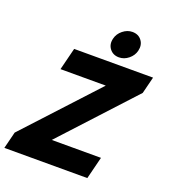

<svg xmlns="http://www.w3.org/2000/svg" viewBox="-190 -995 981 1109"><g transform="rotate(20 300.0 -441.0)"><path d="M-34.2 0 -8.3 -103.3 393.3 -538.3H115L149.2 -675H634.2L608.3 -571.7L207.5 -136.7H510L475.8 0ZM408.3 -717.5Q371.7 -717.5 351.2 -744.2Q330.8 -770.8 340 -807.5Q347.5 -839.2 374.6 -860.8Q401.7 -882.5 432.5 -882.5Q470 -882.5 490 -855.8Q510 -829.2 500.8 -791.7Q493.3 -760.8 466.7 -739.2Q440 -717.5 408.3 -717.5Z"/></g></svg>

Font: Funnel Sans ExtraBold
Style: Italic
Weight: 800
Italic angle: -14.036°
Version: Version 1.000; Beta; Release 5; Build 24; ttfautohint (v1.8.